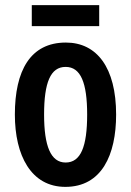

<svg xmlns="http://www.w3.org/2000/svg" viewBox="-20 -719 512 749"><path d="M367 -699H104V-617H367ZM433 -272C433 -455 358 -553 237 -553C98 -553 38 -443 38 -272C38 -113 101 10 235 10C377 10 433 -115 433 -272ZM152 -272C152 -397 177 -458 236 -458C295 -458 320 -396 320 -272C320 -147 295 -85 236 -85C178 -85 152 -149 152 -272Z"/></svg>

Font: Noto Sans Georgian ExtraCondensed SemiBold
Style: Regular
Weight: 600
Width: 2
Designer: Monotype Design Team, Akaki Razmadze
Foundry: Google LLC
Version: Version 2.005